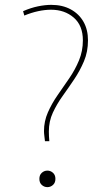

<svg xmlns="http://www.w3.org/2000/svg" viewBox="-20 -759 422 790"><path d="M165 -178Q164 -188 162.5 -199.5Q161 -211 161 -220Q161 -260 177 -296.5Q193 -333 217 -367.5Q241 -402 265 -437Q289 -472 305 -510.5Q321 -549 321 -593Q321 -654 283.5 -686.5Q246 -719 190 -719Q165 -719 137 -713Q109 -707 80 -695L75 -713Q107 -727 136.5 -733Q166 -739 191 -739Q237 -739 271 -720.5Q305 -702 323.5 -669.5Q342 -637 342 -593Q342 -546 325.5 -507Q309 -468 285.5 -433Q262 -398 238 -364.5Q214 -331 197.5 -295.5Q181 -260 181 -218Q181 -207 181.5 -198Q182 -189 183 -178ZM175 11Q162 11 152 2Q142 -7 142 -23Q142 -39 152 -48Q162 -57 175 -57Q188 -57 198 -48Q208 -39 208 -23Q208 -7 198 2Q188 11 175 11Z"/></svg>

Font: Murecho Thin Thin
Style: Regular
Weight: 250
Version: Version 1.010